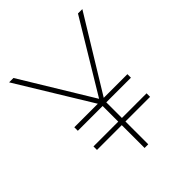

<svg xmlns="http://www.w3.org/2000/svg" viewBox="-197 -839 964 964"><g transform="rotate(-45 285.0 -357.0)"><path d="M286 -336 514 -714H545L306 -323H474V-298H299V-187H474V-162H299V0H273V-162H97V-187H273V-298H97V-323H264L25 -714H56Z"/></g></svg>

Font: Noto Sans Syriac Western Thin
Style: Regular
Weight: 100
Designer: Patrick Giasson and the Monotype Design Team
Foundry: Monotype Imaging Inc.
Version: Version 3.000; ttfautohint (v1.8.4.7-5d5b)